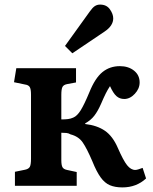

<svg xmlns="http://www.w3.org/2000/svg" viewBox="-20 -809 665 836"><path d="M513 7Q481 7 458.5 -2.5Q436 -12 418 -37Q400 -62 382 -107Q358 -163 340 -189Q322 -215 287 -224Q279 -229 269.5 -230Q260 -231 247 -231V-112Q247 -90 252 -81Q257 -72 272 -69L314 -60V0H45V-61L89 -70Q104 -73 109.5 -82Q115 -91 115 -118V-397Q115 -421 109.5 -430Q104 -439 89 -441L41 -451L51 -512H311V-450L273 -443Q257 -440 252 -430.5Q247 -421 247 -396V-289Q264 -289 276 -290.5Q288 -292 299 -297Q316 -304 331.5 -329Q347 -354 369 -407Q394 -469 426 -495Q458 -521 502 -521Q539 -521 563.5 -501.5Q588 -482 588 -450Q588 -423 567 -400.5Q546 -378 521 -378Q501 -378 487 -390.5Q473 -403 459 -434Q449 -419 440.5 -402Q432 -385 420 -357Q406 -325 390.5 -305Q375 -285 351 -272V-269Q403 -263 437 -239.5Q471 -216 493 -165Q517 -110 533.5 -89.5Q550 -69 569 -69Q578 -69 601 -78L616 -32Q574 7 513 7ZM295 -577 263 -609 371 -759Q383 -776 393 -782.5Q403 -789 416 -789Q444 -789 458.5 -768.5Q473 -748 473 -729Q473 -697 436 -672Z"/></svg>

Font: Literata 12pt SemiBold
Style: Regular
Weight: 600
Designer: Latin by Veronika Burian and Jose Scaglione. Greek by Irene Vlachou. Cyrillic by Vera Evstafieva.
Foundry: TypeTogether
Version: Version 3.002